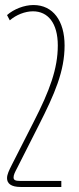

<svg xmlns="http://www.w3.org/2000/svg" viewBox="-20 -512 313 764"><path d="M224 232V208H61C40 208 34 204 34 194C34 184 39 174 49 155L134 -13C198 -139 237 -229 237 -331C237 -429 191 -492 113 -492C77 -492 35 -476 8 -452L19 -431C44 -453 80 -467 111 -467C171 -467 210 -420 210 -331C210 -239 178 -152 114 -27L27 144C16 166 8 182 8 197C8 218 24 232 62 232Z"/></svg>

Font: Noto Sans Armenian ExtraCondensed Thin
Style: Regular
Weight: 100
Width: 2
Designer: Monotype Design Team
Foundry: Monotype Imaging Inc.
Version: Version 2.008